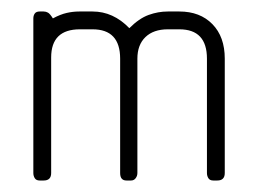

<svg xmlns="http://www.w3.org/2000/svg" viewBox="-20 -314 450 334"><path d="M358 0H351Q345 0 342.5 -4Q340 -8 340 -13V-212Q340 -263 292 -263H272Q247 -263 233 -249.5Q219 -236 219 -212V-13Q219 -8 216 -4Q213 0 208 0H200Q189 0 189 -13V-212Q189 -263 141 -263H119Q69 -263 69 -214V-13Q69 0 56 0H49Q43 0 40.5 -4Q38 -8 38 -13V-282Q38 -287 40.5 -290.5Q43 -294 49 -294H56Q60 -294 63.5 -292Q67 -290 72 -282Q85 -289 96 -291.5Q107 -294 118 -294H141Q177 -294 205 -265Q222 -282 238.5 -288Q255 -294 272 -294H292Q328 -294 349.5 -272Q371 -250 371 -212V-13Q371 0 358 0Z"/></svg>

Font: Chathura
Style: Regular
Weight: 300
Designer: Appaji Ambarisha Darbha
Foundry: Aditya Fonts
Version: Version 1.00 2015